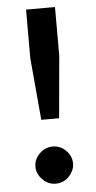

<svg xmlns="http://www.w3.org/2000/svg" viewBox="-53 -750 398 793"><g transform="rotate(-5 146.0 -353.5)"><path d="M68 -67Q68 -84 74.5 -97.5Q81 -111 92 -121.5Q103 -132 116.5 -138Q130 -144 146 -144Q162 -144 176 -138Q190 -132 200.5 -121.5Q211 -111 217.5 -97.5Q224 -84 224 -67Q224 -51 217.5 -37.5Q211 -24 200.5 -13Q190 -2 176 4Q162 10 146 10Q130 10 116.5 4Q103 -2 92 -13Q81 -24 74.5 -37.5Q68 -51 68 -67ZM109 -258 86 -515V-717H206V-515L183 -258Z"/></g></svg>

Font: Rising Sun SemiBold
Style: Regular
Weight: 600
Designer: Matt McInerney, Pablo Impallari, Rodrigo Fuenzalida (Raleway font), Stephen Hutchings (Greek), Cristiano Sobral (main ch
Foundry: The Rising Sun Project Authors
Version: Version 4.327; ttfautohint (v1.8.4.7-5d5b-dirty)